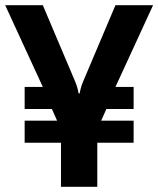

<svg xmlns="http://www.w3.org/2000/svg" viewBox="-20 -720 610 740"><path d="M425 -385 570 -700H425L300 -405C291 -385 287 -360 287 -360H283C283 -360 279 -385 270 -405L145 -700H0L145 -385H75V-300H180L200 -255H75V-170H215V0H355V-170H495V-255H370L390 -300H495V-385Z"/></svg>

Font: Scada
Style: Bold
Weight: 700
Designer: Jovanny Lemonad
Foundry: Jovanny Lemonad
Version: Version 3.005